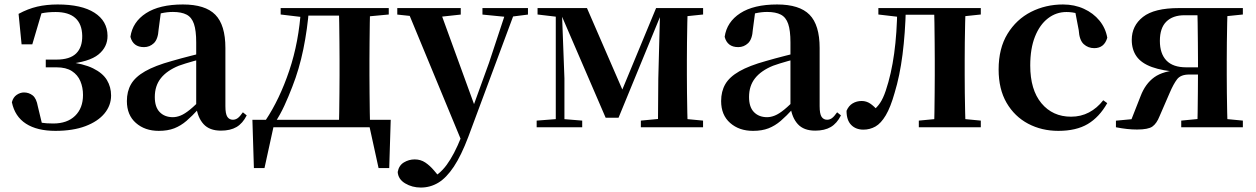

<svg xmlns="http://www.w3.org/2000/svg" viewBox="-20 -572 5644 863"><path d="M229.1 16.2Q146.7 16.2 96.8 -16Q46.8 -48.1 33.4 -112.4Q39.1 -134.9 55 -145.6Q70.9 -156.4 87.8 -156.4Q109.8 -156.4 126.8 -143.2Q143.7 -130.1 150.1 -93.6L171.7 -3.9L115 -34.8Q143.1 -24.4 165.1 -20.6Q187 -16.9 219.4 -16.9Q282.2 -16.9 317.6 -51.5Q353.1 -86.1 353.1 -145.1Q353.1 -178.6 341.3 -207Q329.5 -235.3 303.2 -252.4Q277 -269.4 233.9 -269.4H185.7V-304.1H233.1Q293.9 -304.1 322.2 -331.7Q350.4 -359.2 349.6 -411.2Q348.6 -464.1 318.6 -491Q288.6 -518 230.1 -518Q193.9 -518 166 -512Q138.1 -505.9 109.5 -491L169.3 -522L125.2 -372.8H77L63.5 -509.7Q105.4 -532.4 147.3 -542.2Q189.3 -551.9 238.9 -551.9Q346.5 -551.9 404.5 -514.9Q462.6 -477.8 463.3 -411.7Q464 -361.1 422.6 -327.2Q381.2 -293.2 280 -283.6L281.3 -294.5Q355.3 -286.1 398.6 -264.7Q441.9 -243.3 460.6 -212.2Q479.3 -181.1 479.3 -142.8Q479.3 -98 449.6 -62Q419.9 -26.1 363.8 -4.9Q307.7 16.2 229.1 16.2Z M693.6 16.2Q631.2 16.2 590.8 -19.4Q550.3 -54.9 550.3 -117.6Q550.3 -161.2 569 -193.6Q587.7 -226.1 632.1 -251.5Q676.6 -277 752.4 -297.9Q791.8 -309.4 841.4 -322Q891 -334.6 931 -344.4V-318.9Q891 -308.9 851 -297.6Q810.9 -286.4 784.1 -276.7Q730.3 -254.9 703.1 -220.6Q675.8 -186.4 675.8 -135.9Q675.8 -90.4 698.1 -67.9Q720.3 -45.3 757 -45.3Q773.3 -45.3 791.7 -52.6Q810.1 -59.9 834.4 -79.7Q858.8 -99.4 892.3 -135.5L907.8 -82.4H872.7Q843.6 -50.6 818.2 -28.7Q792.7 -6.8 763.4 4.7Q734 16.2 693.6 16.2ZM973.1 15.2Q921.6 15.2 894.9 -14.2Q868.2 -43.6 861.9 -94V-96.5V-381.4Q861.9 -434.7 851.8 -464.5Q841.7 -494.3 818.6 -506.3Q795.5 -518.3 757 -518.3Q731.4 -518.3 704.3 -512.2Q677.2 -506.1 640.8 -491.2L703.1 -516.3L692.9 -439.2Q690.3 -395.9 671.6 -378Q652.8 -360.2 627.3 -360.2Q578.1 -360.2 566.2 -406.5Q575.9 -473.5 636.4 -512.7Q696.9 -551.9 802.1 -551.9Q902.4 -551.9 947.7 -505.9Q993.1 -459.8 993.1 -356.2V-94.8Q993.1 -60.3 1001.8 -47Q1010.6 -33.8 1026.7 -33.8Q1038.3 -33.8 1048.3 -40.9Q1058.3 -48.1 1071.7 -67.2L1088.9 -53.4Q1071 -17.5 1043.2 -1.1Q1015.4 15.2 973.1 15.2Z M1660.1 0H1192.3L1212.5 -16.4L1168.8 183.5H1121.2L1114.5 -33.6H1736.2L1729.5 183.5H1681.6L1637.5 -17.9ZM1502.4 0Q1504.2 -25.5 1504.7 -67.4Q1505.2 -109.4 1505.7 -154.7Q1506.2 -200 1506.2 -234.8V-301.2Q1506.2 -335.7 1505.7 -381Q1505.2 -426.4 1504.7 -468.7Q1504.2 -511 1502.4 -535.7H1643.6Q1642.6 -511 1642.1 -468.7Q1641.6 -426.4 1641.1 -381Q1640.6 -335.7 1640.6 -301.2V-234.8Q1640.6 -200 1641.1 -154.7Q1641.6 -109.4 1642.1 -67.4Q1642.6 -25.5 1643.6 0ZM1241.5 -506.8V-535.7H1343.5V-495.5H1336.4ZM1577 -495.5V-535.7H1727.4V-506.8L1607 -495.5ZM1173.9 -31.5Q1236.7 -125.6 1280.2 -254.7Q1323.7 -383.7 1333.1 -535.7H1369.1Q1361.9 -440.9 1343.4 -350.8Q1324.9 -260.8 1293.9 -182.2Q1277 -138.1 1258.2 -97.1Q1239.3 -56.1 1216.3 -21.6V-8.9ZM1343.5 -501.8V-535.7H1578.3V-501.8Z M1871.5 271Q1832.5 271 1801.2 252.3Q1769.8 233.6 1767.6 201.1Q1772.8 171.7 1795.3 158.1Q1817.8 144.5 1844.1 144.5Q1870.6 144.5 1891.5 158.4Q1912.4 172.4 1930.6 194L1960.7 229.9L1925.6 252.4L1906.4 235.4Q1954.2 214.9 1987.7 169.1Q2021.3 123.3 2052 46.7L2082.1 -25.6L2091 -49.7L2178.1 -289.9L2259.4 -535.7H2300.3L2085 42.9Q2053.1 127.2 2019.7 177.4Q1986.2 227.6 1950 249.3Q1913.7 271 1871.5 271ZM2058.7 72.2 1807.1 -535.7H1953.5L2113.1 -97.3L2119.1 -86.2ZM1765.7 -506.5V-535.7H2051V-506.5L1952.7 -495.8H1866.6ZM2148.5 -506.5V-535.7H2353.1V-506.5L2271.4 -496.1H2253.8Z M2702.3 -42.8 2500.5 -510.6H2490.7V-535.7H2618.3L2788.1 -144.6H2766.9L2929 -535.7H2962.2V-512.1H2953.2L2760.2 -42.8ZM2937.3 0 2938.9 -217.9 2947.2 -535.7H3071.1Q3070.1 -511 3069.3 -468.7Q3068.4 -426.4 3067.9 -381Q3067.4 -335.7 3067.4 -301.2V-234.8Q3067.4 -200 3067.9 -154.7Q3068.4 -109.4 3069.3 -67.4Q3070.1 -25.5 3071.1 0ZM2392.2 0V-29.9L2487.9 -37.3H2506.5L2596.9 -29.9V0ZM2860.5 0V-29.9L2969.3 -40.2H3031.6L3140.1 -29.9V0ZM2396.2 -506.8V-535.7H2502.8V-495.5H2491.5ZM2478.1 0V-535.7H2505.1L2517 -219.6V0ZM2999.6 -495.5V-535.7H3140.3V-506.8L3031.9 -495.5Z M3364.6 16.2Q3302.2 16.2 3261.8 -19.4Q3221.3 -54.9 3221.3 -117.6Q3221.3 -161.2 3240 -193.6Q3258.7 -226.1 3303.1 -251.5Q3347.6 -277 3423.4 -297.9Q3462.8 -309.4 3512.4 -322Q3562 -334.6 3602 -344.4V-318.9Q3562 -308.9 3522 -297.6Q3481.9 -286.4 3455.1 -276.7Q3401.3 -254.9 3374.1 -220.6Q3346.8 -186.4 3346.8 -135.9Q3346.8 -90.4 3369.1 -67.9Q3391.3 -45.3 3428 -45.3Q3444.3 -45.3 3462.7 -52.6Q3481.1 -59.9 3505.4 -79.7Q3529.8 -99.4 3563.3 -135.5L3578.8 -82.4H3543.7Q3514.6 -50.6 3489.2 -28.7Q3463.7 -6.8 3434.4 4.7Q3405 16.2 3364.6 16.2ZM3644.1 15.2Q3592.6 15.2 3565.9 -14.2Q3539.2 -43.6 3532.9 -94V-96.5V-381.4Q3532.9 -434.7 3522.8 -464.5Q3512.7 -494.3 3489.6 -506.3Q3466.5 -518.3 3428 -518.3Q3402.4 -518.3 3375.3 -512.2Q3348.2 -506.1 3311.8 -491.2L3374.1 -516.3L3363.9 -439.2Q3361.3 -395.9 3342.6 -378Q3323.8 -360.2 3298.3 -360.2Q3249.1 -360.2 3237.2 -406.5Q3246.9 -473.5 3307.4 -512.7Q3367.9 -551.9 3473.1 -551.9Q3573.4 -551.9 3618.7 -505.9Q3664.1 -459.8 3664.1 -356.2V-94.8Q3664.1 -60.3 3672.8 -47Q3681.6 -33.8 3697.7 -33.8Q3709.3 -33.8 3719.3 -40.9Q3729.3 -48.1 3742.7 -67.2L3759.9 -53.4Q3742 -17.5 3714.2 -1.1Q3686.4 15.2 3644.1 15.2Z M3860.8 10.7Q3826.5 10.7 3805.8 -10.6Q3785 -31.9 3785 -74Q3794.6 -96.8 3812.6 -107.4Q3830.7 -118.1 3853.2 -118.1Q3873.9 -118.1 3891.2 -106.6Q3908.5 -95.1 3927.3 -73V-60.3H3902.4V-73.7Q3922.4 -89.2 3936 -109.6Q3949.6 -129.9 3961.2 -164.2Q3986.5 -239.5 3999.1 -331.7Q4011.8 -423.8 4013 -535.7H4051.7Q4048.9 -422.3 4036.6 -326.4Q4024.3 -230.5 4001.1 -154.6Q3982.9 -90 3961.4 -53.8Q3939.9 -17.5 3915 -3.4Q3890 10.7 3860.8 10.7ZM3928.1 -506.8V-535.7H4031.9V-495.5H4024.1ZM4033.1 -505.7V-535.7H4222.2V-505.7ZM4109.9 0V-29.9L4218.2 -40.2H4281.3L4388.5 -29.9V0ZM4178.6 0Q4179.6 -25.5 4180.1 -67.4Q4180.6 -109.4 4181.1 -154.7Q4181.6 -200 4181.6 -234.8V-301.2Q4181.6 -335.7 4181.1 -381Q4180.6 -426.4 4180.1 -468.7Q4179.6 -511 4178.6 -535.7H4320.1Q4319.1 -511 4318.1 -468.7Q4317.1 -426.4 4316.6 -381Q4316.1 -335.7 4316.1 -301.2V-234.8Q4316.1 -200 4316.6 -154.7Q4317.1 -109.4 4318.1 -67.4Q4319.1 -25.5 4320.1 0ZM4248.8 -495.5V-535.7H4388.5V-506.8L4281.3 -495.5Z M4737.1 16.2Q4662.1 16.2 4601.2 -16Q4540.3 -48.3 4504.4 -109.8Q4468.6 -171.4 4468.6 -259.7Q4468.6 -354.7 4508.5 -419.9Q4548.4 -485 4614.1 -518.5Q4679.9 -551.9 4758 -551.9Q4809.5 -551.9 4851.8 -532.5Q4894.2 -513.2 4921.8 -479.5Q4949.4 -445.8 4957 -402.4Q4943.4 -355.6 4898.4 -355.6Q4870.9 -355.6 4851.1 -373.6Q4831.4 -391.6 4828.6 -436.8L4810.8 -530.1L4878.7 -486.3Q4849.8 -503.2 4825.1 -510.6Q4800.4 -518 4773.6 -518Q4727.2 -518 4690.2 -489.4Q4653.1 -460.7 4631.9 -407.1Q4610.7 -353.5 4610.7 -277.6Q4610.7 -168.4 4661 -108Q4711.4 -47.5 4794.2 -47.5Q4838.5 -47.5 4874.8 -66.7Q4911.2 -85.9 4938.9 -121.4L4956.8 -108.4Q4921.1 -45.4 4869.3 -14.6Q4817.5 16.2 4737.1 16.2Z M5279 -535.7H5566.4V-506.8L5456.7 -495.5L5426.8 -503.5H5304.4Q5251.7 -503.5 5222.5 -474.9Q5193.4 -446.3 5193.4 -388.3Q5193.4 -330.9 5222.8 -300.1Q5252.2 -269.4 5311.6 -269.4H5426.8V-237H5325Q5287.2 -237 5270.8 -215.8Q5254.5 -194.5 5237.6 -154.9L5192 -49.7Q5179 -16.8 5159.9 -3.3Q5140.9 10.2 5090.8 10.2Q5068.7 10.2 5045.6 7.7Q5022.6 5.2 4995.9 0V-29.6L5132.5 -42.4L5056.1 -11.2L5106.7 -139.9Q5127.8 -195.5 5168.2 -224.7Q5208.6 -253.9 5286 -258.1L5282.5 -247.9Q5205.1 -253.3 5157.5 -270.7Q5110 -288.1 5088.5 -318.6Q5067 -349.1 5067 -392.7Q5067 -456.4 5117.5 -496Q5168.1 -535.7 5279 -535.7ZM5361.7 0Q5362.7 -25.5 5363.2 -67.9Q5363.7 -110.4 5364.2 -158.9Q5364.7 -207.5 5364.7 -248.7V-301.2Q5364.7 -335.7 5364.2 -381Q5363.7 -426.4 5363.2 -468.7Q5362.7 -511 5361.7 -535.7H5497.8Q5496.8 -511 5495.9 -468.7Q5495 -426.4 5494.5 -381Q5494 -335.7 5494 -301.2V-234.8Q5494 -200 5494.5 -154.7Q5495 -109.4 5495.9 -67.4Q5496.8 -25.5 5497.8 0ZM5289.4 0V-29.9L5395.6 -40.2H5459.2L5566.4 -29.9V0Z"/></svg>

Font: Source Han Serif JP VF
Style: Regular
Weight: 250
Designer: Ryoko NISHIZUKA 西塚涼子 (kana & ideographs); Frank Grießhammer (Latin, Greek & Cyrillic); Wenlong ZHANG 张文龙 (bopomofo); San
Foundry: Adobe
Version: Version 2.001;hotconv 1.1.0;makeotfexe 2.6.0